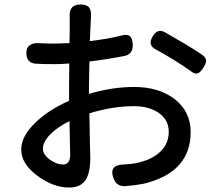

<svg xmlns="http://www.w3.org/2000/svg" viewBox="-20 -812 980 859"><path d="M289 27Q220 27 151 -23Q75 -77 75 -143Q75 -203 139 -264Q198 -321 289 -361Q289 -392 289 -422Q289 -492 290 -528Q256 -525 226 -525Q168 -525 140 -527Q99 -530 98 -573Q97 -598 113 -609.5Q129 -621 155 -619Q181 -617 224 -617Q245 -617 291 -619Q291 -646 292 -688Q292 -709 292 -716.5Q292 -724 292 -732Q286 -792 340 -792Q368 -792 378.5 -778.5Q389 -765 387 -736Q387 -732 386.5 -726Q386 -720 386 -717Q386 -711 385 -696Q383 -653 382 -628Q465 -638 523 -653Q550 -660 561.5 -650Q573 -640 574 -611Q575 -570 538 -562Q458 -546 380 -537Q380 -536 380 -534Q378 -459 378 -425V-392Q483 -423 580 -423Q690 -423 761 -369Q833 -313 833 -221Q833 -41 623 10Q588 17 539 21Q500 22 487 -16Q467 -74 532 -76Q566 -78 582 -81Q649 -93 689 -126Q735 -164 735 -222Q735 -276 690 -307Q647 -337 579 -337Q484 -337 380 -305Q381 -265 382 -188Q384 -124 384 -105Q384 -32 358 0Q335 27 289 27ZM262 -76Q294 -76 294 -121Q294 -137 292.5 -189Q291 -241 291 -270Q237 -244 204.5 -210.5Q172 -177 172 -147Q172 -120 204 -97Q234 -76 262 -76ZM832 -495Q766 -542 675 -592Q640 -611 663 -649Q684 -686 717 -668Q758 -645 807 -616Q854 -588 884 -567Q901 -555 902 -542Q903 -530 891 -511Q877 -488 865 -484Q851 -479 832 -495Z"/></svg>

Font: GenSenRounded JP M
Style: Regular
Weight: 500
Version: Version 1.501;PS 1;hotconv 16.6.51;makeotf.lib2.5.65220